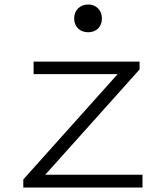

<svg xmlns="http://www.w3.org/2000/svg" viewBox="-20 -837 740 857"><path d="M311 -755C311 -716 338 -693 374 -693C408 -693 435 -716 435 -755C435 -792 408 -817 374 -817C338 -817 311 -792 311 -755ZM84 -36V0H616V-57H182L603 -527V-562H130V-506H505Z"/></svg>

Font: Kawkab Mono Light
Style: Regular
Weight: 300
Monospace: yes
Designer: Abdullah Arif
Foundry: Abdullah Arif
Version: Version 1.000;PS 000.500;hotconv 1.0.88;makeotf.lib2.5.64775